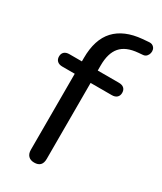

<svg xmlns="http://www.w3.org/2000/svg" viewBox="-183 -776 715 849"><g transform="rotate(30 174.5 -351.0)"><path d="M142.4 6.9Q123 6.9 112.4 -4Q101.7 -14.9 101.7 -34.8V-423.1H38.2Q21.6 -423.1 12.3 -431.6Q3.1 -440.1 3.1 -454.7Q3.1 -469.8 12.3 -478.1Q21.6 -486.3 38.2 -486.3H123.9L101.7 -465V-503.3Q101.7 -598.3 148.1 -648.2Q194.6 -698.1 284.6 -706.1L314.4 -708.5Q328 -710 336.3 -704.2Q344.6 -698.3 347.3 -689.3Q349.9 -680.3 347.7 -670.8Q345.5 -661.3 339 -654.3Q332.4 -647.2 322.1 -646.2L298.6 -644.2Q237.9 -639.1 210.3 -606.9Q182.7 -574.8 182.7 -512.7V-471.4L170.9 -486.3H290.5Q307.6 -486.3 316.6 -478.1Q325.7 -469.8 325.7 -454.7Q325.7 -440.1 316.6 -431.6Q307.6 -423.1 290.5 -423.1H182.7V-34.8Q182.7 6.9 142.4 6.9Z"/></g></svg>

Font: Nunito ExtraLight
Style: Regular
Weight: 200
Designer: Vernon Adams
Foundry: Vernon Adams
Version: Version 3.602